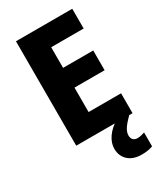

<svg xmlns="http://www.w3.org/2000/svg" viewBox="-232 -805 975 1137"><g transform="rotate(-30 256.0 -237.0)"><path d="M462 0H77V-714H462V-579H240V-438H446V-303H240V-136H462ZM375 103Q375 122 385.5 132.5Q396 143 414 143Q428 143 441.5 139.5Q455 136 464 133V228Q450 233 431.5 236.5Q413 240 388 240Q330 240 296.5 209.5Q263 179 263 129Q263 90 289 52Q315 14 367 -18L439 0Q406 33 390.5 56.5Q375 80 375 103Z"/></g></svg>

Font: Noto Sans Kannada SemiCondensed ExtraBold
Style: Regular
Weight: 800
Width: 4
Designer: Jelle Bosma - Monotype Design Team
Foundry: Monotype Imaging Inc.
Version: Version 2.005; ttfautohint (v1.8.4.7-5d5b)